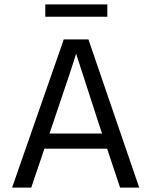

<svg xmlns="http://www.w3.org/2000/svg" viewBox="-20 -853 688 873"><path d="M468 -833V-777H186V-833ZM205 -246H444L431 -285L326 -609Q314 -566 218 -284ZM526 0 467 -177H182L122 0H35L270 -674H382L613 0Z"/></svg>

Font: Hind Regular
Style: Regular
Weight: 400
Designer: Manushi Parikh, Satya Rajpurohit
Foundry: Indian Type Foundry
Version: Version 1.201;PS 1.0;hotconv 1.0.78;makeotf.lib2.5.61930; tt